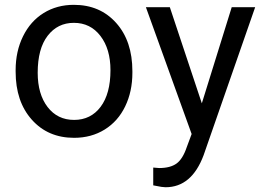

<svg xmlns="http://www.w3.org/2000/svg" viewBox="-20 -558 1083 791"><path d="M44.4 0ZM44.4 -269Q44.4 -346.7 75 -408.7Q105.5 -470.7 159.9 -504.4Q214.4 -538.1 284.2 -538.1Q392.1 -538.1 458.7 -463.4Q525.4 -388.7 525.4 -264.6V-258.3Q525.4 -181.2 495.8 -119.9Q466.3 -58.6 411.4 -24.4Q356.4 9.8 285.2 9.8Q177.7 9.8 111.1 -64.9Q44.4 -139.6 44.4 -262.7ZM135.3 -258.3Q135.3 -170.4 176 -117.2Q216.8 -64 285.2 -64Q354 -64 394.5 -117.9Q435.1 -171.9 435.1 -269Q435.1 -356 393.8 -409.9Q352.5 -463.9 284.2 -463.9Q217.3 -463.9 176.3 -410.6Q135.3 -357.4 135.3 -258.3ZM811.5 -132.3 934.6 -528.3H1031.2L818.8 81.5Q769.5 213.4 662.1 213.4L645 211.9L611.3 205.6V132.3L635.7 134.3Q681.6 134.3 707.3 115.7Q732.9 97.2 749.5 47.9L769.5 -5.9L581.1 -528.3H679.7Z"/></svg>

Font: Roboto-o
Style: o-Regular
Weight: 400
Designer: Google
Version: Version 2.134; 2016; ttfautohint (v1.6)